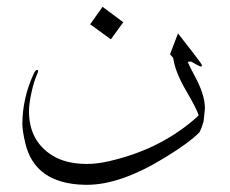

<svg xmlns="http://www.w3.org/2000/svg" viewBox="-20 -419 662 553"><path d="M554.2 -37.6Q523.9 -7.3 456.1 34.2Q327.6 113.3 230.5 113.3H224.6Q80.1 110.4 52.7 -7.3Q44.4 -43 44.4 -62.5Q44.9 -136.2 76.2 -204.6Q82 -217.3 86.9 -217.8Q92.3 -217.8 87.4 -206.5Q78.1 -186 70.8 -153.3Q63.5 -120.6 63.5 -98.6Q63.5 -13.7 129.9 28.3Q169.4 53.2 230.5 53.2Q259.8 53.2 293.5 45.4Q435.1 13.2 535.6 -71.8Q544.9 -79.6 552.2 -86.9Q546.9 -105 515.9 -158Q484.9 -210.9 479 -251V-252L469.7 -262.7L492.7 -322.8Q547.9 -252.4 557.6 -238.3Q565.4 -227.1 558.1 -227.5Q553.7 -228 530.3 -241.7L522 -241.2L521 -240.2Q525.9 -228 540 -201.7Q570.3 -146.5 570.3 -106.9L566.4 -69.3Q561 -50.3 554.2 -37.6ZM335 -355 299.3 -305.7 239.7 -349.1 275.4 -399.4Z"/></svg>

Font: AMoshref-Thulth
Style: Regular
Weight: 400
Designer: Ali Moshref
Foundry: Ali Moshref
Version: Version 0.1